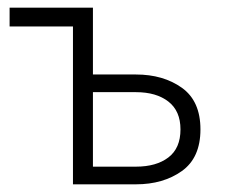

<svg xmlns="http://www.w3.org/2000/svg" viewBox="-20 -480 592 500"><path d="M170 -411H5V-460H222V-286H334Q405 -286 453.5 -251.5Q502 -217 502 -143Q502 -69 453.5 -34.5Q405 0 334 0H170ZM334 -240H222V-46H334Q387 -46 418.5 -70Q450 -94 450 -143Q450 -191 418.5 -215.5Q387 -240 334 -240Z"/></svg>

Font: Jost* Light
Style: Regular
Weight: 300
Version: Version 3.7